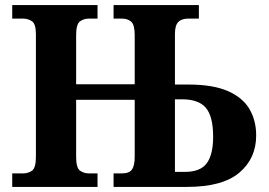

<svg xmlns="http://www.w3.org/2000/svg" viewBox="-20 -734 1056 754"><path d="M28 0V-53H70Q91 -53 106 -64Q121 -75 121 -118V-600Q121 -640 105.5 -650.5Q90 -661 70 -661H28V-714H363V-661H330Q309 -661 294 -650Q279 -639 279 -596V-403H509V-596Q509 -637 495 -649Q481 -661 458 -661H426V-714H761V-661H720Q693 -661 680 -647.5Q667 -634 667 -601V-402H720Q816 -402 874.5 -376.5Q933 -351 959.5 -306Q986 -261 986 -202Q986 -112 920 -56Q854 0 715 0H426V-53H458Q488 -53 498.5 -68.5Q509 -84 509 -119V-342H279V-118Q279 -75 294 -64Q309 -53 330 -53H363V0ZM706 -59Q767 -59 792 -93Q817 -127 817 -197Q817 -277 788.5 -310.5Q760 -344 695 -344H667V-59Z"/></svg>

Font: NotoSerif-Bold
Style: Regular
Weight: 700
Designer: Monotype Design Team
Foundry: Monotype Imaging Inc.
Version: Version 2.007; ttfautohint (v1.8) -l 8 -r 50 -G 200 -x 14 -D